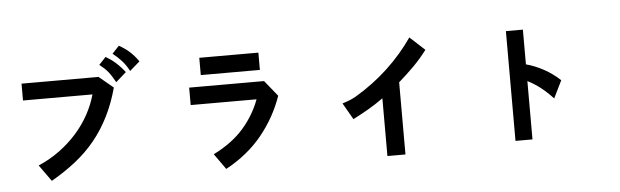

<svg xmlns="http://www.w3.org/2000/svg" viewBox="-53 -983 4105 1272"><g transform="rotate(-5 2000.0 -347.5)"><path d="M711 -516Q683 -413 640.5 -328Q598 -243 541 -173Q484 -103 410.5 -45Q337 13 248 64L170 -45Q247 -78 311.5 -125.5Q376 -173 426.5 -230Q477 -287 512 -351Q547 -415 566 -483H104V-595H616ZM730 -550Q718 -571 707.5 -588Q697 -605 685.5 -619.5Q674 -634 660 -647Q646 -660 628 -674L674 -723Q688 -715 705 -703Q722 -691 739 -676Q756 -661 771.5 -644Q787 -627 799 -611ZM828 -616Q808 -655 782 -684Q756 -713 722 -740L768 -789Q807 -768 838 -740Q869 -712 895 -674Z M1791 -367Q1742 -226 1647 -109.5Q1552 7 1406 86L1332 -18Q1458 -81 1533 -167Q1608 -253 1646 -356H1208V-472H1706ZM1685 -548H1292V-663H1685Z M2789 -585Q2744 -526 2697.5 -479.5Q2651 -433 2597 -386V94H2477V-290Q2424 -252 2376 -224.5Q2328 -197 2274 -169L2211 -279Q2246 -290 2265.5 -298.5Q2285 -307 2301 -316Q2421 -387 2519 -478.5Q2617 -570 2690 -676Z M3611 -190Q3568 -236 3528.5 -266.5Q3489 -297 3444 -320V68H3331V-662H3444V-431Q3501 -416 3559.5 -384.5Q3618 -353 3668 -306Z"/></g></svg>

Font: NanumGothicCoding
Style: Bold
Weight: 700
Monospace: yes
Designer: Kwon Bruce; Nicolas Noh; Sung-woo Choi; Go-un Cha; Soo-hyun Park;
Foundry: NHN Corporation
Version: Version 2.000;PS 1;hotconv 1.0.49;makeotf.lib2.0.14853